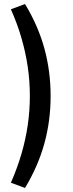

<svg xmlns="http://www.w3.org/2000/svg" viewBox="-20 -739 363 952"><path d="M104 193 34 167Q66 94 86.5 23.5Q107 -47 117.5 -118Q128 -189 128 -263Q128 -338 117.5 -408.5Q107 -479 86.5 -550Q66 -621 34 -693L104 -719Q169 -612 200 -499Q231 -386 231 -263Q231 -140 200 -27.5Q169 85 104 193Z"/></svg>

Font: Nunito Sans 10pt SemiCondensed SemiBold
Style: Regular
Weight: 600
Width: 4
Designer: Vernon Adams
Foundry: Vernon Adams
Version: Version 3.101;gftools[0.9.27]